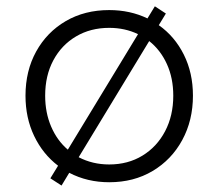

<svg xmlns="http://www.w3.org/2000/svg" viewBox="-20 -570 694 610"><path d="M327 9Q257.5 9 200 -21L175.5 19.5L140 -3.5L164.5 -43.5Q116 -80.5 88.5 -138Q61 -195.5 61 -266Q61 -345 95 -406.5Q129 -468 189 -503Q249 -538 327 -538Q393.5 -538 448.5 -511.5L472 -550L507 -527L484.5 -490Q535 -454.5 564 -396.5Q593 -338.5 593 -266Q593 -187.5 559 -125Q525 -62.5 465 -26.8Q405 9 327 9ZM123.5 -266Q123.5 -212 142.5 -167.8Q161.5 -123.5 195.5 -94.5L418.5 -461.5Q377 -481.5 327 -481.5Q267.5 -481.5 221.5 -454.2Q175.5 -427 149.5 -378.5Q123.5 -330 123.5 -266ZM327 -47.5Q386.5 -47.5 432.5 -75.5Q478.5 -103.5 504.5 -153Q530.5 -202.5 530.5 -266Q530.5 -322 510.2 -366.5Q490 -411 454 -439.5L230 -70.5Q274 -47.5 327 -47.5Z"/></svg>

Font: Epilogue Light
Style: Regular
Weight: 300
Designer: Tyler Finck
Foundry: Etcetera Type Co
Version: Version 2.111; ttfautohint (v1.8.3)